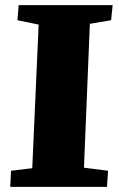

<svg xmlns="http://www.w3.org/2000/svg" viewBox="-20 -730 464 750"><path d="M131 -634 48 -651 53 -710H420L414 -651L331 -637L308 -75L402 -63L398 0H20L23 -63L106 -73Z"/></svg>

Font: Literata 36pt ExtraBold
Style: Italic
Weight: 800
Italic angle: -2°
Designer: Latin by Veronika Burian and Jose Scaglione. Greek by Irene Vlachou. Cyrillic by Vera Evstafieva
Foundry: TypeTogether
Version: Version 3.002